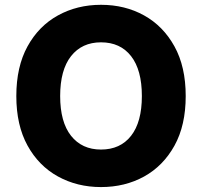

<svg xmlns="http://www.w3.org/2000/svg" viewBox="-20 -757 828 787"><path d="M394 9.8Q296.4 9.8 217.5 -33.7Q138.7 -77.1 92.8 -160.4Q46.9 -243.7 46.9 -363.3Q46.9 -483.4 92.8 -566.9Q138.7 -650.4 217.5 -693.8Q296.4 -737.3 394 -737.3Q492.2 -737.3 570.6 -693.8Q648.9 -650.4 695.1 -566.9Q741.2 -483.4 741.2 -363.3Q741.2 -243.2 695.1 -159.9Q648.9 -76.7 570.6 -33.4Q492.2 9.8 394 9.8ZM394 -144Q473.1 -144 517.3 -200.4Q561.5 -256.8 561.5 -363.3Q561.5 -470.2 517.3 -526.9Q473.1 -583.5 394 -583.5Q315.9 -583.5 271.2 -526.9Q226.6 -470.2 226.6 -363.3Q226.6 -256.8 271.2 -200.4Q315.9 -144 394 -144Z"/></svg>

Font: Inter Extra Bold
Style: Regular
Weight: 800
Designer: Rasmus Andersson
Foundry: rsms
Version: Version 4.000;git-3c8e0fc